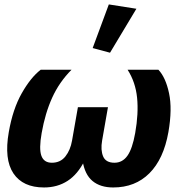

<svg xmlns="http://www.w3.org/2000/svg" viewBox="-20 -829 839 864"><path d="M178.2 14.6Q238.3 14.6 284.2 -15.1Q330.1 -44.9 360.4 -106H351.6Q361.3 -43.5 396.5 -14.4Q431.6 14.6 489.3 14.6Q588.4 14.6 652.3 -49.3Q716.3 -113.3 737.8 -234.4Q755.9 -338.4 740.7 -409.4Q725.6 -480.5 692.9 -515.1H554.2Q589.8 -459.5 596.9 -389.2Q604 -318.8 588.4 -230.5Q575.7 -159.2 553.2 -127.9Q530.8 -96.7 495.1 -96.7Q456.1 -96.7 444.1 -125.2Q432.1 -153.8 439.5 -196.3L465.8 -346.7H330.6L304.2 -196.3Q296.9 -153.8 274.4 -125.2Q252 -96.7 213.4 -96.7Q177.7 -96.7 166.3 -127.9Q154.8 -159.2 167.5 -230.5Q183.1 -319.3 214.8 -389.4Q246.6 -459.5 301.8 -515.1H163.1Q118.2 -480.5 77.9 -409.4Q37.6 -338.4 19.5 -234.4Q-2 -111.8 40.5 -48.6Q83 14.6 178.2 14.6ZM475.1 -591.8 593.8 -789.6 469.7 -809.1 397 -612.8Z"/></svg>

Font: Roboto Flex
Style: wght 700 wdth 100 opsz 14.0 GRAD 0.00 slnt -10.00 XTRA 468 XOPQ 96 YOPQ 79 YTLC 514 YTUC 712 YTAS 750 YTDE -203.00 YTFI 738
Weight: 700
Italic angle: -10°
Designer: Berlow after Robertson
Foundry: Google
Version: Version 3.100